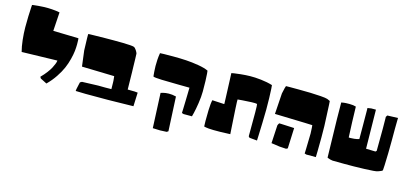

<svg xmlns="http://www.w3.org/2000/svg" viewBox="-86 -1578 5149 2427"><g transform="rotate(15 2489.0 -365.0)"><path d="M586.9 -318.4 122.1 -306.6Q104.5 -371.6 95.2 -457.3Q85.9 -543 85.4 -619.9Q85 -696.8 87.4 -763.2Q89.8 -829.6 92.5 -871.6Q95.2 -913.6 95.2 -914.6Q103 -916 116.9 -918Q130.9 -919.9 172.9 -923.8Q214.8 -927.7 255.9 -929Q296.9 -930.2 352.3 -926.8Q407.7 -923.3 455.1 -913.6Q449.7 -805.7 439.5 -668Q582 -665 770.5 -659.7Q771.5 -651.9 772.9 -638.2Q774.4 -624.5 774.2 -581.1Q773.9 -537.6 769 -493.4Q764.2 -449.2 748.3 -385.3Q732.4 -321.3 706.5 -261.2Q680.7 -201.2 634.5 -131.8Q588.4 -62.5 527.3 -2.4L442.9 -45.4L431.6 -65.4Q472.7 -106.4 503.7 -147.7Q534.7 -189 549.8 -218.3Q564.9 -247.6 574.2 -271.2Q583.5 -294.9 585 -306.6Z M1632.3 -193.4 1671.9 -189.5 1664.6 -9.8Q1643.1 -9.3 1607.7 -8.8Q1572.3 -8.3 1497.6 -6.8Q1422.9 -5.4 1373.5 -4.6Q1324.2 -3.9 1324.7 -3.9H1324.2H1323.7H1323.2H1322.8H1322.3H1321.8H1321.3H1320.8H1320.3H1319.8H1319.3H1318.8H1318.4H1317.9H1317.4H1316.9H1316.4H1315.9H1315.4H1314.9H1314.5H1314H1313.5H1313H1312.5H1312H1311.5H1311H1310.5H1310.1H1309.6H1309.1H1308.6H1308.1H1307.6H1307.1H1306.6H1306.2H1305.7H1305.2H1304.7H1304.2H1303.7H1303.2H1302.7H1302.2H1301.8H1301.3H1300.8H1300.3H1299.8H1299.3H1298.8H1298.3H1297.9H1297.4H1296.9H1296.4H1295.9H1295.4H1294.9H1294.4H1293.9H1293.5H1293H1292.5H1292H1291.5H1291H1290.5H1290H1289.6H1289.1H1288.6H1288.1H1287.6H1287.1H1286.6H1286.1H1285.6H1285.2H1284.7H1284.2H1283.7H1283.2H1282.7H1282.2H1281.7H1281.2H1280.8H1280.3H1279.8H1279.3H1278.8H1278.3H1277.8H1277.3H1276.4H1275.9H1275.4H1274.9H1274.4H1273.9H1273.4H1272.9H1272.5H1272H1271.5H1271H1270.5H1270H1269.5H1269H1268.6H1267.6H1267.1H1266.6H1266.1H1265.6H1265.1H1264.6H1264.2H1263.7H1262.7H1262.2H1261.7H1261.2H1260.7H1260.3H1259.8H1259.3H1258.3H1257.8H1257.3H1256.8H1256.3H1255.9H1254.9H1254.4H1253.9H1253.4H1252.9H1252.4H1251.5H1251H1250.5H1250H1249.5H1248.5H1248H1247.6H1247.1H1246.1H1245.6H1245.1H1244.6H1244.1H1243.2H1242.7H1242.2H1241.7H1240.7H1240.2H1239.7H1239.3H1238.3H1237.8H1237.3H1236.3H1235.8H1235.4H1234.9H1233.9H1233.4H1232.9H1231.9H1231.4H1231H1230.5H1229.5H1229H1228.5H1227.5H1227.1H1226.6H1225.6H1225.1H1224.6H1223.6H1223.1H1222.7H1221.7H1221.2H1220.7H1219.7H1219.2H1218.8H1217.8H1217.3H1216.8H1215.8H1215.3H1214.4H1213.9H1213.4H1212.4H1211.9H1211.4H1210.4H1210H1209H1208.5H1208H1207H1206.5H1205.6H1205.1H1204.6H1203.6H1203.1H1202.1H1201.7H1200.7H1200.2H1199.7H1198.7H1198.2H1197.3H1196.8H1195.8H1195.3H1194.3H1193.8H1193.4H1192.4H1191.9H1190.9H1190.4H1189.5H1189H1188H1187.5H1186.5H1186H1185.1H1184.6H1183.6H1183.1H1182.1H1181.6H1180.7H1180.2H1179.2H1178.7H1177.7H1177.2H1176.3H1175.8H1174.8H1174.3H1173.3H1172.9H1171.9H1171.4H1170.4H1169.9H1168.9H1168H1167.5H1166.5H1166H1165H1164.6H1163.6H1163.1H1162.1H1161.1H1160.6H1159.7H1159.2H1158.2H1157.7H1156.7H1155.8H1155.3H1154.3H1153.8H1152.8H1152.3H1151.4H1150.4H1149.9H1148.9H1148.4H1147.5H1146.5H1146H1145H1144H1143.6H1142.6H1142.1H1141.1H1140.1H1139.6H1138.7H1137.7H1137.2H1136.2H1135.3H1134.8H1133.8H1133.3H1132.3H1131.3H1130.9H1129.9H1128.9H1128.4H1127.4H1126.5H1126H1125H1124H1123.5H1122.6H1121.6H1121.1H1120.1H1119.1H1118.2H1117.7H1116.7H1115.7H1115.2H1114.3H1113.3H1112.8H1111.8H1110.8H1109.9H1109.4H1108.4H1107.4H1106.4H1106H1105H1104H1103.5H1102.5H1101.6H1100.6H1100.1H1099.1H1098.1H1097.2H1096.7H1095.7H1094.7H1093.8H1093.3H1092.3H1091.3H1090.3H1089.4H1088.9H1087.9H1086.9H1085.9H1085.4H1084.5H1083.5H1082.5H1081.5H1081.1H1080.1H1079.1H1078.1H1077.1H1076.7H1075.7H1074.7H1073.7H1072.8H1071.8H1071.3H1070.3H1069.3H1068.4H1067.4H1066.4H1065.9H1064.9H1064H1063H1062H1061H1060.5H1059.6H1058.6H1057.6H1056.6H1055.7H1054.7H1054.2H1053.2H1052.2H1051.3H1050.3H1049.3H1048.3H1047.4H1046.9H1045.9H1044.9H1043.9H1043H1038.6Q918.9 -5.4 910.6 -7.3Q907.7 -7.8 913.3 -37.6Q918.9 -67.4 926.3 -96.7L933.1 -126L956.5 -139.2L1167 -146.5Q1175.3 -145.5 1257.3 -145.5Q1339.4 -145.5 1339.4 -146.5L1337.9 -234.4Q1338.4 -240.7 1336.7 -260.7Q1335 -280.8 1333 -297.4L1331.1 -314L906.7 -325.2L880.9 -529.8Q880.9 -529.8 876 -691.4Q875 -742.2 877.4 -744.6Q888.7 -745.1 908.2 -745.6Q927.7 -746.1 984.6 -747.1Q1041.5 -748 1094.2 -748.8Q1147 -749.5 1213.4 -749.5Q1279.8 -749.5 1330.3 -748.5Q1380.9 -747.6 1421.1 -744.6Q1461.4 -741.7 1473.1 -737.3Q1491.7 -730.5 1509 -703.1Q1526.4 -675.8 1529.3 -662.1Q1530.3 -657.7 1531.7 -597.9Q1533.2 -538.1 1534.4 -480.7Q1535.6 -423.3 1536.1 -423.3L1540 -194.8Z M2151.9 -267.6Q2099.6 -280.8 2055.4 -279.5Q2011.2 -278.3 1981.4 -270L1952.1 -261.7L1972.7 194.8L2068.8 198.2L2154.3 194.3L2173.8 181.6ZM1812 -437.5Q1811 -443.8 1809.6 -455.6Q1808.1 -467.3 1805.7 -502.9Q1803.2 -538.6 1802.5 -573.5Q1801.8 -608.4 1804.9 -656Q1808.1 -703.6 1815.4 -744.6Q1834.5 -745.6 1867.4 -746.8Q1900.4 -748 1990.5 -747.8Q2080.6 -747.6 2158.4 -742.9Q2236.3 -738.3 2321.3 -723.9Q2406.2 -709.5 2452.6 -686.5Q2454.1 -679.2 2456.8 -648.7Q2459.5 -618.2 2461.7 -553.7Q2463.9 -489.3 2463.4 -417Q2462.9 -346.2 2450 -261.5Q2437 -176.8 2424.8 -127.4L2412.1 -78.1H2302.7Q2302.2 -78.1 2301 -78.6Q2299.8 -79.1 2296.4 -80.1Q2293 -81.1 2290.3 -82Q2287.6 -83 2284.7 -84Q2281.7 -85 2280.3 -85L2278.8 -85.4Q2279.3 -85 2281 -141.4Q2282.7 -197.8 2284.2 -254.4L2285.6 -311L2288.1 -419.4Q2262.2 -420.4 2139.9 -421.1Q2017.6 -421.9 1923.1 -425.3Q1828.6 -428.7 1812 -437.5Z M2766.6 -333.5Q2767.6 -329.1 2763.7 -429.4Q2759.8 -529.8 2755.9 -631.8L2751.5 -734.4Q2763.2 -736.8 2784.2 -740.7Q2805.2 -744.6 2868.2 -751.2Q2931.2 -757.8 2992.2 -759Q3053.2 -760.3 3135.3 -751.2Q3217.3 -742.2 3286.6 -720.7Q3288.1 -714.4 3290.8 -670.9Q3293.5 -627.4 3295.7 -551Q3297.9 -474.6 3297.4 -402.3Q3296.9 -331.5 3293.7 -229.7Q3290.5 -127.9 3288.1 -61.5L3285.2 4.9L3185.1 -4.4L3170.9 -19.5Q3174.8 -434.6 3166.5 -441.9Q3150.9 -447.3 3094.7 -445.3Q3038.6 -443.4 2976.6 -438.5L2914.1 -433.1Q2912.1 -424.8 2918.2 -313Q2924.3 -201.2 2931.6 -93.3L2938.5 14.6Q2796.4 21.5 2720 19.5Q2643.6 17.6 2619.1 11.7L2594.7 6.3Q2593.8 -22.5 2592.5 -67.6Q2591.3 -112.8 2594.5 -207Q2597.7 -301.3 2608.4 -341.3Q2608.4 -341.3 2762.2 -333Q2767.1 -333 2766.6 -333.5Z M3687 0 3698.2 -269Q3685.5 -269.5 3665.3 -270.5Q3645 -271.5 3601.8 -273.7Q3558.6 -275.9 3529.8 -277.1Q3501 -278.3 3501 -277.8L3498.5 -274.4Q3496.1 -271.5 3491.9 -264.2Q3487.8 -256.8 3484.4 -247.6L3471.2 -10.7L3580.6 4.9L3666.5 10.3ZM3417.5 -378.9 3435.5 -651.9Q3456.1 -749 3461.4 -754.4Q3480.5 -754.9 3512.2 -755.1Q3543.9 -755.4 3628.7 -754.9Q3713.4 -754.4 3782.2 -752.7Q3851.1 -751 3918 -745.8Q3984.9 -740.7 4007.3 -732.9L4044.9 -715.8Q4045.9 -710.9 4048.1 -668.2Q4050.3 -625.5 4054 -539.3Q4057.6 -453.1 4060.5 -392.6Q4062.5 -332 4062 -241.5Q4061.5 -150.9 4060.1 -68.4L4058.1 14.6H3934.1Q3933.6 14.6 3932.4 14.2Q3931.2 13.7 3927.7 12.7Q3924.3 11.7 3921.6 10.7Q3918.9 9.8 3916 8.8Q3913.1 7.8 3911.6 7.8L3910.2 7.3Q3910.6 7.8 3912.4 -58.3Q3914.1 -124.5 3915.5 -190.9L3917 -257.3Q3913.1 -356 3910.2 -363.8L3807.6 -367.7Z M4381.3 -732.9Q4385.7 -529.3 4395.5 -332.5Q4403.8 -332 4417.7 -331.5Q4431.6 -331.1 4467.5 -334.7Q4503.4 -338.4 4530.3 -348.1L4529.8 -523.4Q4529.8 -538.1 4529.5 -562Q4529.3 -585.9 4529.1 -636.5Q4528.8 -687 4528.6 -720.7Q4528.3 -754.4 4527.8 -753.9Q4527.3 -753.4 4539.6 -755.4Q4551.8 -757.3 4564 -759.3L4576.2 -761.2H4636.7Q4642.6 -410.6 4644 -252L4767.6 -248.5L4780.8 -260.7L4782.7 -547.9Q4782.7 -557.6 4782.5 -574.2Q4782.2 -590.8 4782 -625.2Q4781.7 -659.7 4781.5 -682.6Q4781.2 -705.6 4780.8 -705.1Q4780.3 -704.6 4783.9 -710.2Q4787.6 -715.8 4791 -721.7L4794.9 -727.1L4933.6 -731.9Q4933.1 -716.8 4932.6 -690.9Q4932.1 -665 4931.2 -584.2Q4930.2 -503.4 4931.2 -437Q4931.6 -364.3 4929.4 -270Q4927.2 -175.8 4924.6 -113.5Q4921.9 -51.3 4920.4 -45.4Q4919.9 -43.5 4918.7 -41.7Q4917.5 -40 4915 -38.3Q4912.6 -36.6 4910.2 -34.9Q4907.7 -33.2 4903.3 -31.2Q4898.9 -29.3 4896 -28.1Q4893.1 -26.9 4887.5 -24.7Q4881.8 -22.5 4878.7 -21.2Q4875.5 -20 4868.9 -17.6Q4862.3 -15.1 4859.4 -14.2Q4833 -4.4 4688.2 0.5Q4543.5 5.4 4426 4.4Q4308.6 3.4 4273.4 2.9Q4259.8 2 4242.2 -2.9Q4224.6 -7.8 4213.9 -12.7L4203.1 -17.1L4191.4 -519.5L4189.5 -735.4Q4202.1 -737.8 4223.4 -741Q4244.6 -744.1 4295.9 -744.1Q4347.2 -744.1 4381.3 -732.9Z"/></g></svg>

Font: Noot
Style: Regular
Weight: 400
Designer: Amos Jerbi
Foundry: Amos Jerbi
Version: Version 1.000;PS 001.001;hotconv 1.0.56